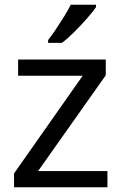

<svg xmlns="http://www.w3.org/2000/svg" viewBox="-20 -786 510 806"><path d="M431 0H39V-58L327 -468H56V-536H424V-470L140 -68H431ZM383 -756Q371 -738 346 -709.5Q321 -681 292.5 -652.5Q264 -624 240 -606H182V-618Q197 -637 214.5 -663Q232 -689 249 -716.5Q266 -744 277 -766H383Z"/></svg>

Font: Noto Sans Pau Cin Hau
Style: Regular
Weight: 400
Designer: Monotype Design Team
Foundry: Monotype Imaging Inc.
Version: Version 2.002; ttfautohint (v1.8.4.7-5d5b)